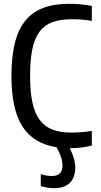

<svg xmlns="http://www.w3.org/2000/svg" viewBox="-20 -768 532 1008"><path d="M265 220Q232 220 194 209V146Q208 151 224 153.5Q240 156 252 156Q308 156 308 101Q308 59 277 5Q155 -14 97.5 -104.5Q40 -195 40 -369Q40 -470 58 -542Q76 -614 113 -659.5Q150 -705 207 -726.5Q264 -748 343 -748Q370 -748 399.5 -745.5Q429 -743 462 -737V-658Q440 -663 411.5 -665Q383 -667 357 -667Q297 -667 255.5 -652Q214 -637 188 -602.5Q162 -568 150 -511Q138 -454 138 -369Q138 -287 150 -230.5Q162 -174 188.5 -138.5Q215 -103 256 -87.5Q297 -72 354 -72Q374 -72 404.5 -74Q435 -76 462 -81V-4Q439 2 410.5 6Q382 10 346 10Q360 37 367.5 62Q375 87 375 113Q375 164 346.5 192Q318 220 265 220Z"/></svg>

Font: Encode Sans Compressed
Style: Medium
Weight: 500
Designer: Pablo Impallari, Andres Torresi
Foundry: Pablo Impallari, Andres Torresi
Version: Version 1.000; ttfautohint (v1.00) -l 8 -r 50 -G 200 -x 14 -